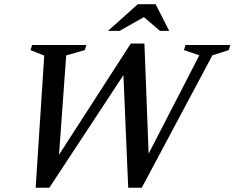

<svg xmlns="http://www.w3.org/2000/svg" viewBox="-20 -891 1121 918"><path d="M933 -626.5 859.5 -651.5 867 -676H1081L1074 -651.5L995.5 -626.5L658 6.5H593L568.5 -569.5L600.5 -578L216 6.5H150.5L191.5 -625L126 -651.5L133.5 -676H393L385.5 -651.5L296.5 -626L259 -107.5H234L605.5 -683H670.5L693 -93.5L652 -81.5ZM496.5 -743.5 639 -871H724L789 -743.5H744.5L661.5 -815H678.5L552 -743.5Z"/></svg>

Font: Newsreader 16pt Medium
Style: Italic
Weight: 500
Italic angle: -17°
Designer: Hugues Gentile
Foundry: Production Type
Version: Version 1.003